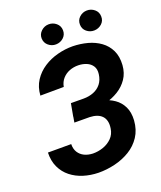

<svg xmlns="http://www.w3.org/2000/svg" viewBox="-161 -987 921 1098"><g transform="rotate(-20 299.5 -438.0)"><path d="M335.4 -340.3 219.7 -340.8 233.9 -418.5 311.5 -418Q344.7 -418 372.3 -429Q399.9 -439.9 418 -462.6Q436 -485.4 440.4 -520Q444.3 -549.3 431.9 -568.6Q419.4 -587.9 396.7 -597.4Q374 -606.9 347.2 -607.4Q318.4 -607.9 293.2 -598.1Q268.1 -588.4 250.2 -568.4Q232.4 -548.3 227.1 -519.5L84.5 -518.6Q87.9 -570.3 112.8 -608.4Q137.7 -646.5 176.3 -671.6Q214.8 -696.8 261.5 -709Q308.1 -721.2 355 -720.7Q400.9 -719.7 443.6 -708.3Q486.3 -696.8 519.5 -672.9Q552.7 -648.9 570.8 -611.6Q588.9 -574.2 585.4 -522Q582 -475.1 558.6 -440.7Q535.2 -406.2 498.8 -384Q462.4 -361.8 419.7 -351.1Q377 -340.3 335.4 -340.3ZM227.5 -383.3 327.1 -382.8Q369.1 -381.8 408.7 -371.8Q448.2 -361.8 478.8 -340.6Q509.3 -319.3 525.9 -285.2Q542.5 -251 539.6 -202.6Q535.6 -146.5 508.8 -105.7Q481.9 -64.9 439.7 -39.3Q397.5 -13.7 347.2 -1.7Q296.9 10.3 247.1 9.8Q199.2 8.8 156.7 -4.4Q114.3 -17.6 81.5 -43.5Q48.8 -69.3 30.5 -108.2Q12.2 -147 13.7 -197.8H155.3Q154.8 -168 167.7 -147.5Q180.7 -127 203.1 -116.2Q225.6 -105.5 253.9 -104.5Q286.1 -104 317.1 -114.7Q348.1 -125.5 370.6 -147.9Q393.1 -170.4 397.9 -204.6Q401.9 -230 397.2 -248.8Q392.6 -267.6 380.6 -280Q368.7 -292.5 350.3 -299.1Q332 -305.7 307.6 -306.6L214.4 -307.1ZM203.1 -822.8Q202.6 -849.1 222.2 -867.2Q241.7 -885.3 267.6 -885.7Q293.5 -886.2 313.5 -869.4Q333.5 -852.5 334 -825.7Q334.5 -798.8 315.2 -781.2Q295.9 -763.7 269.5 -763.2Q244.1 -762.7 224.1 -779.3Q204.1 -795.9 203.1 -822.8ZM436 -822.3Q435.1 -849.1 454.3 -866.9Q473.6 -884.8 500 -885.3Q525.9 -885.7 545.9 -869.1Q565.9 -852.5 566.4 -825.7Q567.4 -798.8 547.9 -781.2Q528.3 -763.7 502 -763.2Q476.6 -762.7 456.5 -779.1Q436.5 -795.4 436 -822.3Z"/></g></svg>

Font: Roboto
Style: Bold Italic
Weight: 700
Italic angle: -12°
Designer: Christian Robertson
Foundry: Google
Version: Version 3.0